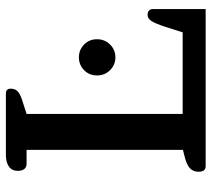

<svg xmlns="http://www.w3.org/2000/svg" viewBox="-54 -682 735 668"><g transform="rotate(-90 314.0 -347.5)"><path d="M70 0Q51 0 51 -25Q51 -44 64 -55.5Q77 -67 107 -74L127 -79V-623H79Q67 -623 60.5 -631Q54 -639 54 -653Q54 -674 69 -684.5Q84 -695 109 -695H323Q340 -695 340 -678Q340 -664 331.5 -655Q323 -646 302 -639L252 -623V-80H536L556 -143Q567 -176 575.5 -189Q584 -202 597 -202Q617 -202 617 -182V0ZM386 -378Q386 -405 404.5 -423Q423 -441 449 -441Q475 -441 493.5 -423Q512 -405 512 -378Q512 -351 493.5 -332.5Q475 -314 449 -314Q423 -314 404.5 -332.5Q386 -351 386 -378Z"/></g></svg>

Font: Maitree Semibold
Style: Regular
Weight: 600
Designer: CadsonDemak Team
Foundry: CadsonDemak
Version: Version 1.010